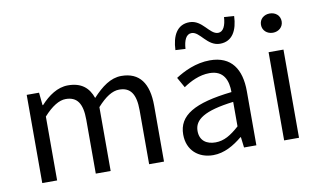

<svg xmlns="http://www.w3.org/2000/svg" viewBox="-75 -876 1729 1042"><g transform="rotate(-10 789.5 -354.5)"><path d="M82 0H164V-352C209 -402 250 -427 286 -427C348 -427 377 -388 377 -297V0H459V-352C504 -402 543 -427 581 -427C642 -427 671 -388 671 -297V0H753V-308C753 -432 705 -498 605 -498C546 -498 496 -460 445 -405C425 -463 385 -498 311 -498C253 -498 202 -462 160 -416H157L150 -486H82Z M1023 12C1084 12 1138 -20 1184 -58H1187L1194 0H1262V-298C1262 -419 1212 -498 1093 -498C1015 -498 947 -464 902 -435L934 -378C972 -404 1023 -430 1079 -430C1159 -430 1179 -370 1179 -308C972 -285 881 -232 881 -126C881 -39 942 12 1023 12ZM1047 -54C999 -54 961 -77 961 -132C961 -194 1017 -234 1179 -254V-119C1132 -77 1094 -54 1047 -54ZM1164 -577C1233 -577 1262 -635 1265 -712L1210 -716C1207 -670 1193 -637 1164 -637C1117 -637 1091 -721 1020 -721C951 -721 922 -663 919 -585L974 -582C977 -629 991 -661 1021 -661C1067 -661 1093 -577 1164 -577Z M1415 0H1497V-486H1415ZM1457 -586C1489 -586 1514 -608 1514 -639C1514 -671 1489 -692 1457 -692C1425 -692 1400 -671 1400 -639C1400 -608 1425 -586 1457 -586Z"/></g></svg>

Font: Giro Sans Regular
Style: Regular
Weight: 400
Designer: Paul D. Hunt
Foundry: Adobe Systems Incorporated
Version: Version 1.000;PS 1.0;hotconv 1.0.88;makeotf.lib2.5.647800